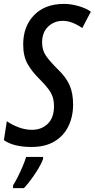

<svg xmlns="http://www.w3.org/2000/svg" viewBox="-42 -744 486 985"><path d="M120 10Q28 10 -22 -25L-7 -122Q19 -104 53 -91Q87 -78 122 -78Q171 -78 203 -109Q235 -140 235 -199Q235 -224 229 -244Q223 -264 207.5 -285.5Q192 -307 163 -336Q122 -376 99.5 -416Q77 -456 77 -516Q77 -609 133 -666.5Q189 -724 286 -724Q322 -724 360.5 -713Q399 -702 424 -684L380 -600Q356 -617 330.5 -627Q305 -637 280 -637Q236 -637 205 -607.5Q174 -578 174 -526Q174 -486 194 -457.5Q214 -429 256 -387Q296 -349 314.5 -308Q333 -267 333 -208Q333 -146 309 -96.5Q285 -47 237.5 -18.5Q190 10 120 10ZM25 207Q36 190 49 164Q62 138 74 110Q86 82 92 61H179V71Q172 92 155 120.5Q138 149 118 176Q98 203 81 221H25Z"/></svg>

Font: Noto Sans ExtraCondensed Medium
Style: Italic
Weight: 500
Width: 2
Italic angle: -12°
Designer: Monotype Design Team
Foundry: Monotype Imaging Inc.
Version: Version 2.013; ttfautohint (v1.8.4.7-5d5b)